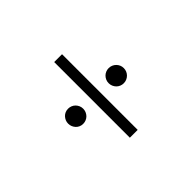

<svg xmlns="http://www.w3.org/2000/svg" viewBox="-38 -838 1076 1076"><g transform="rotate(45 500.0 -300.5)"><path d="M560.1 -139.2Q560.1 -126.5 555.4 -115.7Q550.8 -105 542.5 -97.2Q534.2 -89.4 523.2 -84.7Q512.2 -80.1 500 -80.1Q487.3 -80.1 476.6 -84.7Q465.8 -89.4 457.5 -97.2Q449.2 -105 444.6 -115.7Q439.9 -126.5 439.9 -139.2Q439.9 -151.9 444.6 -162.8Q449.2 -173.8 457.5 -181.9Q465.8 -189.9 476.6 -194.6Q487.3 -199.2 500 -199.2Q512.2 -199.2 523.2 -194.6Q534.2 -189.9 542.5 -181.9Q550.8 -173.8 555.4 -162.8Q560.1 -151.9 560.1 -139.2ZM200.2 -269V-331.1H799.8V-269ZM560.1 -460.9Q560.1 -448.2 555.4 -437.3Q550.8 -426.3 542.5 -418.2Q534.2 -410.2 523.2 -405.5Q512.2 -400.9 500 -400.9Q487.3 -400.9 476.6 -405.5Q465.8 -410.2 457.5 -418.2Q449.2 -426.3 444.6 -437.3Q439.9 -448.2 439.9 -460.9Q439.9 -473.1 444.6 -484.1Q449.2 -495.1 457.5 -503.4Q465.8 -511.7 476.6 -516.4Q487.3 -521 500 -521Q512.2 -521 523.2 -516.4Q534.2 -511.7 542.5 -503.4Q550.8 -495.1 555.4 -484.1Q560.1 -473.1 560.1 -460.9Z"/></g></svg>

Font: Charis SIL Eur
Style: Regular
Weight: 400
Foundry: SIL International
Version: Version 5.000